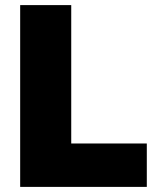

<svg xmlns="http://www.w3.org/2000/svg" viewBox="-20 -732 612 752"><path d="M59 0V-712H259V0ZM222 0V-170H555V0Z"/></svg>

Font: Outfit Thin Black
Style: Regular
Weight: 900
Version: Version 1.100;gftools[0.9.27]